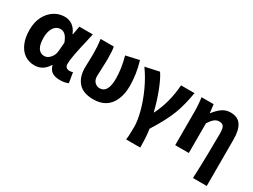

<svg xmlns="http://www.w3.org/2000/svg" viewBox="-55 -1178 2610 1980"><g transform="rotate(30 1250.0 -188.0)"><path d="M42 -279Q42 -372 77 -440Q112 -506 168.5 -542Q225 -578 292 -578Q343 -578 384 -549.5Q425 -521 448 -463H453L471 -564H631L613 -482Q586 -368 571.5 -292Q557 -216 557 -171Q557 -118 612 -118Q632 -118 649 -125L669 -5Q627 14 573 14Q513 14 478.5 -8Q444 -30 430 -81H425Q368 14 267 14Q200 14 149.5 -20.5Q99 -55 70.5 -121.5Q42 -188 42 -279ZM412 -245 420 -343Q401 -396 376 -421Q351 -446 315 -446Q287 -446 262.5 -428Q238 -410 223 -372.5Q208 -335 208 -281Q208 -200 234 -160Q260 -120 306 -120Q346 -120 377.5 -157Q409 -194 412 -245Z M732 -226Q732 -254 734 -310Q736 -364 736 -392Q736 -483 724 -564H881Q891 -521 891 -425Q891 -396 890 -371Q889 -346 888 -326Q884 -250 884 -212Q884 -168 909 -143Q934 -118 969 -118Q1066 -118 1066 -288Q1066 -406 1028 -543L1185 -578Q1228 -433 1228 -295Q1228 -199 1198 -130Q1136 14 969 14Q847 14 789.5 -51Q732 -116 732 -226Z M1475 157Q1478 76 1478 48Q1478 -25 1450.5 -129.5Q1423 -234 1372.5 -344Q1322 -454 1258 -542L1424 -578Q1464 -520 1506.5 -409.5Q1549 -299 1577 -184H1582Q1626 -274 1650 -366Q1674 -458 1682 -564H1842Q1819 -420 1776 -303Q1728 -178 1624 -14Q1638 69 1638 202H1470Q1473 187 1475 157Z M2278 -330Q2278 -393 2263.5 -416Q2249 -439 2210 -439Q2179 -439 2153.5 -418.5Q2128 -398 2100 -354V0H1938V-392Q1938 -483 1926 -564H2070L2082 -465H2085Q2126 -519 2169 -548.5Q2212 -578 2267 -578Q2353 -578 2391.5 -520Q2430 -462 2430 -351V202H2266Q2272 76 2275 -73Q2278 -222 2278 -330Z"/></g></svg>

Font: Merged Yaku Han JP ExtraBold
Style: Regular
Weight: 800
Designer: Ryoko NISHIZUKA 西塚涼子 (kana, bopomofo & ideographs); Paul D. Hunt (Latin, Greek & Cyrillic); Sandoll Communications 산돌커뮤니
Foundry: Adobe
Version: Version 2.004